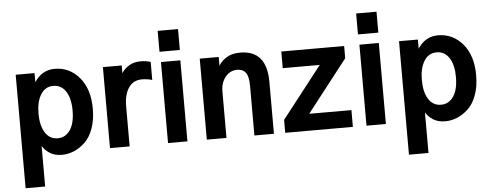

<svg xmlns="http://www.w3.org/2000/svg" viewBox="-60 -963 3467 1358"><g transform="rotate(-5 1673.5 -283.5)"><path d="M207 -288.1Q207 -202.1 238.8 -151.9Q270.5 -101.6 328.1 -101.6Q382.8 -101.6 416 -149.9Q449.2 -198.2 449.2 -288.1Q449.2 -374 417 -423.8Q384.8 -473.6 328.1 -473.6Q270.5 -473.6 238.8 -422.4Q207 -371.1 207 -288.1ZM70.3 230.5V-575.2H204.1V-510.7Q257.8 -592.8 347.7 -592.8Q453.1 -592.8 522.9 -510.7Q592.8 -428.7 592.8 -288.1Q592.8 -208 570.3 -147Q547.9 -85.9 510.7 -51.3Q473.6 -16.6 432.1 0.5Q390.6 17.6 347.7 17.6Q294.9 17.6 260.3 -5.4Q225.6 -28.3 209 -57.6V230.5Z M689.5 0V-575.2H823.2V-520.5Q840.8 -549.8 875.5 -571.3Q910.2 -592.8 956.1 -592.8Q1001 -592.8 1029.3 -582V-454.1Q995.1 -464.8 957 -464.8Q894.5 -464.8 861.8 -416Q829.1 -367.2 829.1 -285.2V0Z M1097.7 -648.4V-796.9H1242.2V-648.4ZM1101.6 0V-575.2H1239.3V0Z M1377 0V-575.2H1511.7V-511.7Q1526.4 -541 1564.9 -566.9Q1603.5 -592.8 1665 -592.8Q1853.5 -592.8 1853.5 -369.1V0H1714.8V-352.5Q1714.8 -418.9 1694.3 -446.3Q1673.8 -473.6 1633.8 -473.6Q1583 -473.6 1549.8 -432.6Q1516.6 -391.6 1516.6 -330.1V0Z M1933.6 0V-91.8L2218.8 -457H1956.1V-575.2H2402.3V-488.3L2114.3 -119.1H2414.1V0Z M2506.8 -648.4V-796.9H2651.4V-648.4ZM2510.7 0V-575.2H2648.4V0Z M2928.7 -288.1Q2928.7 -202.1 2960.4 -151.9Q2992.2 -101.6 3049.8 -101.6Q3104.5 -101.6 3137.7 -149.9Q3170.9 -198.2 3170.9 -288.1Q3170.9 -374 3138.7 -423.8Q3106.4 -473.6 3049.8 -473.6Q2992.2 -473.6 2960.4 -422.4Q2928.7 -371.1 2928.7 -288.1ZM2792 230.5V-575.2H2925.8V-510.7Q2979.5 -592.8 3069.3 -592.8Q3174.8 -592.8 3244.6 -510.7Q3314.5 -428.7 3314.5 -288.1Q3314.5 -208 3292 -147Q3269.5 -85.9 3232.4 -51.3Q3195.3 -16.6 3153.8 0.5Q3112.3 17.6 3069.3 17.6Q3016.6 17.6 2981.9 -5.4Q2947.3 -28.3 2930.7 -57.6V230.5Z"/></g></svg>

Font: Gothic A1 ExtraBold
Style: Regular
Weight: 800
Designer: HanYang I&C Co.,Ltd.
Foundry: HanYang I&C Co.,Ltd.
Version: Version 2.50